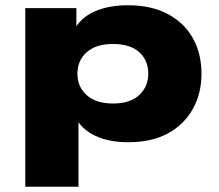

<svg xmlns="http://www.w3.org/2000/svg" viewBox="-20 -529 830 729"><path d="M76 180V-498H270V-414H261Q285 -461 338 -485Q391 -509 466 -509Q554 -509 616.5 -476Q679 -443 712 -384.5Q745 -326 745 -249Q745 -174 712 -115Q679 -56 617.5 -22.5Q556 11 467 11Q393 11 342.5 -13Q292 -37 269 -79H278V180ZM409 -136Q474 -136 508.5 -168Q543 -200 543 -249Q543 -300 508.5 -331Q474 -362 409 -362Q345 -362 309.5 -331Q274 -300 274 -249Q274 -199 309.5 -167.5Q345 -136 409 -136Z"/></svg>

Font: Nunito Sans 10pt Expanded Black
Style: Regular
Weight: 900
Width: 7
Designer: Vernon Adams
Foundry: Vernon Adams
Version: Version 3.101;gftools[0.9.27]